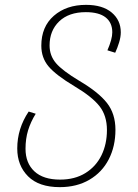

<svg xmlns="http://www.w3.org/2000/svg" viewBox="-20 -760 567 790"><path d="M51 -149Q51 -231 98 -301L127 -292Q106 -258 95.5 -223.5Q85 -189 85 -148Q85 -89 121.5 -55Q158 -21 227 -21Q288 -21 331.5 -48Q375 -75 397.5 -121Q420 -167 420 -225Q420 -284 389.5 -323Q359 -362 285 -406Q210 -451 180 -486.5Q150 -522 150 -572Q150 -650 201.5 -695Q253 -740 334 -740Q402 -740 439.5 -708.5Q477 -677 477 -627Q477 -608 470 -585Q463 -562 454 -543L422 -553Q442 -599 442 -627Q442 -667 414.5 -688.5Q387 -710 333 -710Q263 -710 223.5 -672Q184 -634 184 -573Q184 -531 210.5 -500Q237 -469 307 -427Q385 -381 420 -336.5Q455 -292 455 -226Q455 -158 427.5 -104.5Q400 -51 348 -20.5Q296 10 226 10Q140 10 95.5 -34.5Q51 -79 51 -149Z"/></svg>

Font: FiraGO UltraLight
Style: Italic
Weight: 200
Italic angle: -8°
Designer: bBox Type GmbH
Foundry: bBox Type GmbH
Version: Version 1.001